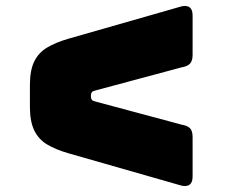

<svg xmlns="http://www.w3.org/2000/svg" viewBox="-20 -680 754 642"><path d="M588 -59 207 -168Q166 -180 137.5 -197Q109 -214 94.5 -244Q80 -274 80 -323V-395Q80 -445 94.5 -474.5Q109 -504 137.5 -521Q166 -538 207 -550L588 -659Q624 -666 624 -628V-496Q624 -477 615.5 -467.5Q607 -458 588 -455L301 -378Q291 -376 287.5 -372Q284 -368 284 -359Q284 -350 287.5 -346Q291 -342 301 -340L588 -263Q607 -260 615.5 -251Q624 -242 624 -222V-90Q624 -52 588 -59Z"/></svg>

Font: Bungee Spice
Style: Regular
Weight: 400
Designer: David Jonathan Ross
Foundry: David Jonathan Ross
Version: Version 2.000